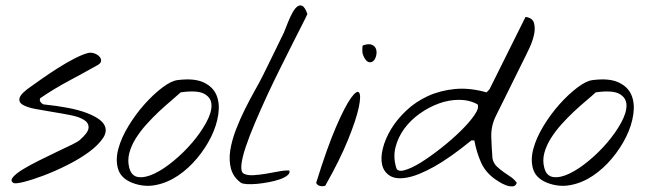

<svg xmlns="http://www.w3.org/2000/svg" viewBox="-20 -680 2366 703"><path d="M28.3 -10.7Q16.6 -18.6 27.8 -31.7Q39.1 -44.9 64 -60.1Q88.9 -75.2 122.1 -91.8Q155.3 -108.4 186 -123Q216.8 -137.7 240.2 -148.9Q263.7 -160.2 270.5 -166Q302.7 -193.4 304.2 -211.4Q305.7 -229.5 288.1 -240.7Q270.5 -252 238.8 -258.3Q207 -264.6 173.3 -270Q139.6 -275.4 108.9 -281.2Q78.1 -287.1 62.5 -296.9Q46.9 -306.6 52.2 -322.8Q57.6 -338.9 94.7 -364.3Q108.4 -374 134.8 -392.6Q161.1 -411.1 191.9 -430.7Q222.7 -450.2 252.9 -465.8Q283.2 -481.4 303.7 -486.3Q314.5 -488.3 325.7 -484.4Q336.9 -480.5 343.8 -473.1Q350.6 -465.8 350.1 -457Q349.6 -448.2 336.9 -441.4Q281.2 -410.2 230 -382.8Q178.7 -355.5 127 -320.3Q124 -312.5 128.4 -306.6Q132.8 -300.8 138.7 -297.9Q242.2 -287.1 294.4 -267.6Q346.7 -248 360.8 -224.6Q375 -201.2 357.4 -174.8Q339.8 -148.4 305.2 -123Q270.5 -97.7 225.6 -75.2Q180.7 -52.7 139.2 -37.1Q97.7 -21.5 66.4 -13.7Q35.2 -5.9 28.3 -10.7Z M463.9 -10.7Q422.9 -27.3 412.6 -60.5Q402.3 -93.8 413.1 -134.3Q423.8 -174.8 450.2 -218.3Q476.6 -261.7 508.8 -297.9Q541 -334 573.7 -358.9Q606.4 -383.8 629.9 -386.7Q690.4 -394.5 725.1 -378.4Q759.8 -362.3 772.5 -332Q785.2 -301.8 779.3 -261.2Q773.4 -220.7 753.4 -179.7Q733.4 -138.7 701.7 -100.6Q669.9 -62.5 631.3 -36.6Q592.8 -10.7 549.8 -2.4Q506.8 5.9 463.9 -10.7ZM453.1 -66.4Q460.9 -35.2 486.3 -31.7Q511.7 -28.3 545.4 -44.4Q579.1 -60.5 616.2 -91.3Q653.3 -122.1 684.1 -158.2Q714.8 -194.3 734.9 -231Q754.9 -267.6 754.4 -294.9Q753.9 -322.3 728 -336.4Q702.1 -350.6 641.6 -341.8Q627.9 -329.1 606.4 -311Q585 -293 562 -271.5Q539.1 -250 516.6 -225.1Q494.1 -200.2 477.5 -173.8Q460.9 -147.5 453.6 -120.1Q446.3 -92.8 453.1 -66.4Z M862.3 -10.7Q834 -31.2 825.7 -62.5Q817.4 -93.8 823.2 -130.4Q829.1 -167 844.2 -206.1Q859.4 -245.1 877.4 -281.2Q895.5 -317.4 912.6 -347.7Q929.7 -377.9 939.5 -397.5Q942.4 -403.3 953.6 -425.8Q964.8 -448.2 977.5 -474.6Q990.2 -501 1001.5 -523.9Q1012.7 -546.9 1015.6 -552.7Q1018.6 -557.6 1023.9 -571.8Q1029.3 -585.9 1036.1 -602.5Q1043 -619.1 1051.3 -634.3Q1059.6 -649.4 1068.8 -656.2Q1078.1 -663.1 1087.4 -658.2Q1096.7 -653.3 1105.5 -628.9Q1101.6 -619.1 1086.4 -589.8Q1071.3 -560.5 1050.8 -519.5Q1030.3 -478.5 1005.4 -428.7Q980.5 -378.9 957 -328.1Q933.6 -277.3 913.1 -229Q892.6 -180.7 879.4 -141.1Q866.2 -101.6 863.8 -75.7Q861.3 -49.8 873 -43.9Q886.7 -37.1 908.7 -38.6Q930.7 -40 954.1 -43.9Q977.5 -47.9 1000 -52.2Q1022.5 -56.6 1039.1 -55.7Q1043 -46.9 1033.2 -38.6Q1023.4 -30.3 1005.9 -23.9Q988.3 -17.6 965.3 -13.2Q942.4 -8.8 921.4 -6.8Q900.4 -4.9 884.3 -5.9Q868.2 -6.8 862.3 -10.7Z M1137.7 -10.7Q1177.7 -139.6 1210.4 -215.3Q1243.2 -291 1265.1 -321.3Q1287.1 -351.6 1294.9 -340.8Q1302.7 -330.1 1293.5 -286.1Q1284.2 -242.2 1254.4 -168.5Q1224.6 -94.7 1170.9 0Q1163.1 2.9 1152.3 1Q1141.6 -1 1137.7 -10.7ZM1308.6 -480.5Q1306.6 -485.4 1306.6 -498Q1306.6 -510.7 1308.6 -513.7Q1331.1 -521.5 1342.8 -515.6Q1354.5 -509.8 1357.4 -498.5Q1360.4 -487.3 1356.9 -474.6Q1353.5 -461.9 1345.7 -455.6Q1337.9 -449.2 1327.6 -453.6Q1317.4 -458 1308.6 -480.5Z M1794.9 -22.5Q1757.8 -47.9 1741.2 -85.4Q1724.6 -123 1716.8 -166H1706.1Q1627 -101.6 1568.8 -69.3Q1510.7 -37.1 1470.7 -29.8Q1430.7 -22.5 1408.2 -36.1Q1385.7 -49.8 1379.4 -75.7Q1373 -101.6 1381.8 -136.7Q1390.6 -171.9 1412.1 -207.5Q1433.6 -243.2 1467.8 -275.4Q1502 -307.6 1546.4 -328.1Q1590.8 -348.6 1645 -354Q1699.2 -359.4 1761.7 -341.8L1772.5 -353.5L1904.3 -618.2Q1930.7 -614.3 1935.5 -594.7Q1940.4 -575.2 1935.1 -551.8Q1929.7 -528.3 1919.4 -506.3Q1909.2 -484.4 1904.3 -474.6Q1901.4 -468.8 1893.1 -452.1Q1884.8 -435.5 1873.5 -412.6Q1862.3 -389.6 1849.6 -364.3Q1836.9 -338.9 1825.7 -315.9Q1814.5 -293 1805.7 -275.9Q1796.9 -258.8 1794.9 -253.9Q1777.3 -217.8 1778.8 -177.2Q1780.3 -136.7 1783.2 -99.6Q1787.1 -82 1798.8 -70.8Q1810.5 -59.6 1823.7 -50.3Q1836.9 -41 1850.1 -32.2Q1863.3 -23.4 1872.1 -10.7Q1868.2 2 1856.4 2.4Q1844.7 2.9 1832 -2Q1819.3 -6.8 1808.6 -13.7Q1797.9 -20.5 1794.9 -22.5ZM1430.7 -66.4Q1434.6 -49.8 1460.4 -56.6Q1486.3 -63.5 1521.5 -85.4Q1556.6 -107.4 1596.2 -138.7Q1635.7 -169.9 1667.5 -201.2Q1699.2 -232.4 1717.3 -258.8Q1735.4 -285.2 1728.5 -297.9Q1698.2 -314.5 1661.1 -314.5Q1624 -314.5 1587.4 -301.3Q1550.8 -288.1 1517.1 -264.2Q1483.4 -240.2 1460.4 -209Q1437.5 -177.7 1428.2 -141.1Q1418.9 -104.5 1430.7 -66.4Z M1983.4 -10.7Q1942.4 -27.3 1932.1 -60.5Q1921.9 -93.8 1932.6 -134.3Q1943.4 -174.8 1969.7 -218.3Q1996.1 -261.7 2028.3 -297.9Q2060.5 -334 2093.3 -358.9Q2126 -383.8 2149.4 -386.7Q2210 -394.5 2244.6 -378.4Q2279.3 -362.3 2292 -332Q2304.7 -301.8 2298.8 -261.2Q2293 -220.7 2272.9 -179.7Q2252.9 -138.7 2221.2 -100.6Q2189.5 -62.5 2150.9 -36.6Q2112.3 -10.7 2069.3 -2.4Q2026.4 5.9 1983.4 -10.7ZM1972.7 -66.4Q1980.5 -35.2 2005.9 -31.7Q2031.2 -28.3 2064.9 -44.4Q2098.6 -60.5 2135.7 -91.3Q2172.9 -122.1 2203.6 -158.2Q2234.4 -194.3 2254.4 -231Q2274.4 -267.6 2273.9 -294.9Q2273.4 -322.3 2247.6 -336.4Q2221.7 -350.6 2161.1 -341.8Q2147.5 -329.1 2126 -311Q2104.5 -293 2081.5 -271.5Q2058.6 -250 2036.1 -225.1Q2013.7 -200.2 1997.1 -173.8Q1980.5 -147.5 1973.1 -120.1Q1965.8 -92.8 1972.7 -66.4Z"/></svg>

Font: Nothing You Could Do
Style: Regular
Weight: 400
Version: Version 1.005